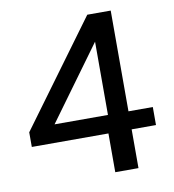

<svg xmlns="http://www.w3.org/2000/svg" viewBox="-79 -769 760 839"><g transform="rotate(-10 300.5 -349.5)"><path d="M365 -172H25V-237L364 -699H468V-252H576V-172H468V0H365ZM377 -252V-577L140 -252Z"/></g></svg>

Font: Prompt
Style: Regular
Weight: 400
Designer: Katatrad Team
Foundry: CadsonDemak
Version: Version 1.001